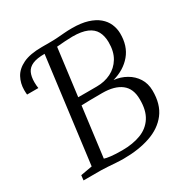

<svg xmlns="http://www.w3.org/2000/svg" viewBox="-172 -895 1015 1046"><g transform="rotate(-30 336.0 -371.5)"><path d="M309.5 7Q286.5 7 260.8 5.2Q235 3.5 211.5 1.8Q188 0 171 0H60.5L64 -31L137 -44L221.5 -703.5L204.5 -723L227 -743H278Q307 -743 329 -744.8Q351 -746.5 372.2 -748.2Q393.5 -750 420.5 -750Q477.5 -750 517.8 -737.5Q558 -725 583.5 -703.5Q609 -682 621.2 -653.8Q633.5 -625.5 634 -594.5Q635 -515 592 -463.8Q549 -412.5 475.5 -392Q518 -387.5 553.2 -367.2Q588.5 -347 609.5 -314Q630.5 -281 631 -236.5Q632 -150 590.8 -96.2Q549.5 -42.5 476.5 -17.8Q403.5 7 309.5 7ZM262 -407Q283.5 -406.5 314.8 -406.8Q346 -407 379.5 -407Q428 -407 468 -426.8Q508 -446.5 532 -486Q556 -525.5 555.5 -585Q555 -624 540 -651.8Q525 -679.5 490.8 -694.2Q456.5 -709 399.5 -709Q381.5 -709 353 -707.2Q324.5 -705.5 300 -703ZM325.5 -36.5Q393 -36.5 443 -55.8Q493 -75 520.5 -117.8Q548 -160.5 547 -230Q547 -297 505.2 -329.2Q463.5 -361.5 386.5 -361.5Q344 -361.5 310 -361Q276 -360.5 255.5 -359.5L215.5 -47.5Q227.5 -43 255 -39.8Q282.5 -36.5 325.5 -36.5ZM28 -559Q27.5 -565.5 27 -571.8Q26.5 -578 26.5 -587.5Q26.5 -630 45.5 -665.2Q64.5 -700.5 108.5 -721.8Q152.5 -743 227 -743L221.5 -703.5Q173 -703.5 145.5 -691.5Q118 -679.5 107 -655.8Q96 -632 96 -597Q96 -585 96.8 -576.5Q97.5 -568 99 -559Z"/></g></svg>

Font: Merriweather 48pt Light
Style: Italic
Weight: 300
Italic angle: -7.8°
Version: Version 2.101